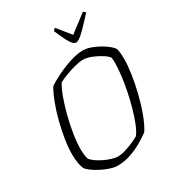

<svg xmlns="http://www.w3.org/2000/svg" viewBox="-215 -1052 1076 1178"><g transform="rotate(-30 322.5 -462.5)"><path d="M269 0Q247 0 218 -9.5Q189 -19 160.5 -33.5Q132 -48 109.5 -64.5Q87 -81 78 -95Q69 -116 65 -143.5Q61 -171 61 -202Q61 -247 70 -304Q79 -361 94 -420Q109 -479 129 -531.5Q149 -584 170 -620Q200 -641 247 -664Q294 -687 345 -703.5Q396 -720 438 -720Q461 -720 489 -710.5Q517 -701 545 -685.5Q573 -670 594.5 -652.5Q616 -635 624 -620Q628 -604 629.5 -585Q631 -566 631 -548Q631 -503 622 -442.5Q613 -382 597 -317Q581 -252 559.5 -194Q538 -136 513 -97Q484 -75 445 -52.5Q406 -30 361 -15Q316 0 269 0ZM300 -48Q324 -48 354.5 -57.5Q385 -67 413 -79.5Q441 -92 456 -101Q474 -124 490.5 -165Q507 -206 521.5 -257.5Q536 -309 547 -363Q558 -417 564 -467Q570 -517 570 -554Q570 -565 569.5 -574.5Q569 -584 568 -592Q560 -606 532.5 -624Q505 -642 470.5 -656Q436 -670 407 -670Q384 -670 349.5 -661Q315 -652 282 -639.5Q249 -627 227 -615Q209 -587 190.5 -537Q172 -487 156.5 -427Q141 -367 131.5 -307.5Q122 -248 122 -202Q122 -180 124.5 -161Q127 -142 131 -131Q139 -118 159 -103.5Q179 -89 204.5 -76.5Q230 -64 255.5 -56Q281 -48 300 -48ZM427 -782Q417 -782 406 -792Q395 -802 380 -830Q365 -858 343 -911Q345 -913 348 -917Q351 -921 359 -925L434 -832L556 -925Q562 -921 566.5 -917Q571 -913 571 -911Q523 -858 495 -830Q467 -802 452 -792Q437 -782 427 -782Z"/></g></svg>

Font: Texturina 72pt 72pt Thin
Style: Italic
Weight: 100
Italic angle: -11°
Designer: Guillermo Torres Carreño
Foundry: Omnibus-Type
Version: Version 1.002; ttfautohint (v1.8.3)